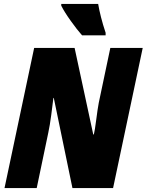

<svg xmlns="http://www.w3.org/2000/svg" viewBox="-20 -958 747 978"><path d="M518 -778V-791Q504 -833 494.5 -870.5Q485 -908 480 -938H292V-929Q308 -897 340.5 -851.5Q373 -806 398 -778ZM167 0 226 -282Q234 -319 241 -372Q248 -425 252 -459H254L349 0H556L707 -714H542L483 -434Q477 -402 470 -347Q463 -292 458 -273H455L360 -714H154L3 0Z"/></svg>

Font: Noto Sans Display SemiCondensed Black
Style: Italic
Weight: 900
Width: 4
Designer: Monotype Design team
Foundry: Monotype Imaging Inc.
Version: 1.000